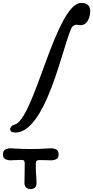

<svg xmlns="http://www.w3.org/2000/svg" viewBox="-159 -899 633 1304"><path d="M-56 1Q-75 1 -82.5 -5.5Q-90 -12 -90 -21Q-90 -31 -81.5 -40.5Q-73 -50 -63 -52Q-38 -56 -12 -93.5Q14 -131 40.5 -190.5Q67 -250 94.5 -323.5Q122 -397 150 -474Q178 -551 207.5 -623.5Q237 -696 267.5 -753.5Q298 -811 329.5 -845Q361 -879 394 -879Q426 -879 440 -863.5Q454 -848 454 -823Q454 -801 446.5 -779Q439 -757 424.5 -742.5Q410 -728 387 -728Q380 -728 374.5 -729.5Q369 -731 361 -731Q351 -731 341.5 -725.5Q332 -720 325 -706Q313 -679 296.5 -627.5Q280 -576 260 -510.5Q240 -445 216 -374.5Q192 -304 163 -237Q134 -170 100.5 -116.5Q67 -63 28 -31Q-11 1 -56 1ZM-91 190Q-105 190 -122 182.5Q-139 175 -139 150Q-139 124 -122 116Q-105 108 -91 108Q-75 108 -44.5 110.5Q-14 113 47 113Q109 113 142 110.5Q175 108 191 108Q206 108 222.5 116Q239 124 239 150Q239 175 222.5 182.5Q206 190 191 190Q179 190 160 189Q141 188 110 188Q97 188 90.5 192.5Q84 197 84 214Q84 265 86.5 292.5Q89 320 89 343Q89 368 77 376.5Q65 385 47 385Q31 385 19 375Q7 365 7 343Q7 320 8 293Q9 266 9 214Q9 198 4.5 192.5Q0 187 -14 187Q-41 187 -59.5 188.5Q-78 190 -91 190Z"/></svg>

Font: Solitreo
Style: Regular
Weight: 400
Designer: Nathan Gross, Bryan Kirschen, Binghamton University
Foundry: Eli Heuer
Version: Version 1.100; ttfautohint (v1.8.4.7-5d5b)